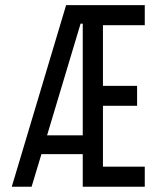

<svg xmlns="http://www.w3.org/2000/svg" viewBox="-20 -713 626 733"><path d="M24.9 0H100.6L138.2 -124.5H295.9V0H532.7V-76.7H373V-309.1H503.4V-385.3H373V-616.7H532.7V-693.4H232.4ZM159.7 -196.3 287.6 -622.6H295.9V-196.3Z"/></svg>

Font: Cascadia Mono PL SemiLight
Style: Regular
Weight: 350
Monospace: yes
Designer: Aaron Bell
Foundry: Saja Typeworks
Version: Version 2404.023